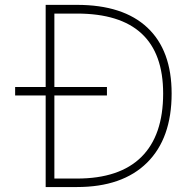

<svg xmlns="http://www.w3.org/2000/svg" viewBox="-20 -752 753 774"><path d="M637.7 -375Q637.7 -697.3 290 -697.3H199.2V-401.4H411.1V-367.2H199.2V-32.2H290Q461.9 -32.2 549.8 -119.1Q637.7 -206.1 637.7 -375ZM41 -367.2V-401.4H164.1V-732.4H290Q476.6 -732.4 574.2 -640.6Q671.9 -548.8 671.9 -375Q671.9 -194.3 572.8 -96.2Q473.6 2 290 2H164.1V-367.2Z"/></svg>

Font: Gen Shin Gothic ExtraLight
Style: Regular
Weight: 100
Designer: [Source Han Sans]
Ryoko NISHIZUKA  (kana & ideographs); Paul D. Hunt (Latin, Greek & Cyrillic); Wenlong ZHANG  (bopomofo
Version: Version 1.002.20150607